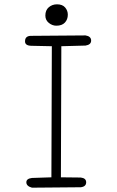

<svg xmlns="http://www.w3.org/2000/svg" viewBox="-20 -887 540 889"><path d="M376 -723Q402 -719 402 -699Q402 -680 376 -676L264 -673L262 -66L354 -65Q379 -62 379 -43Q379 -23 354 -20L128 -18Q102 -25 102 -43Q102 -60 128 -63L218 -66L220 -673L124 -675Q94 -676 96 -698Q97 -720 122 -721ZM294 -819Q294 -797 280.5 -782.5Q267 -768 241 -768Q222 -768 206 -781Q190 -794 190 -815Q190 -840 206 -853.5Q222 -867 244 -867Q269 -867 281.5 -852.5Q294 -838 294 -819Z"/></svg>

Font: Yomogi
Style: Regular
Weight: 400
Designer: satsuyako
Foundry: satsuyako
Version: Version 3.100